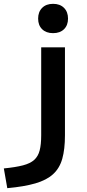

<svg xmlns="http://www.w3.org/2000/svg" viewBox="-104 -762 456 1002"><path d="M-84 117Q-23 111 15.5 101Q54 91 74.5 72.5Q95 54 103 23Q111 -8 111 -56V-515H235V-56Q235 17 221 66.5Q207 116 173 147Q139 178 80.5 195Q22 212 -66 220ZM173 -589Q137 -589 116 -609.5Q95 -630 95 -665Q95 -700 116 -721Q137 -742 173 -742Q209 -742 230 -721Q251 -700 251 -665Q251 -630 230 -609.5Q209 -589 173 -589Z"/></svg>

Font: M PLUS 2 Thin SemiBold
Style: Regular
Weight: 600
Version: Version 1.001